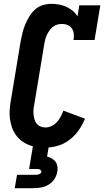

<svg xmlns="http://www.w3.org/2000/svg" viewBox="-20 -763 544 1003"><path d="M217 8Q194 8 171.5 5Q149 2 128.5 -6.5Q108 -15 91 -28.5Q74 -42 61.5 -60Q49 -78 42 -99Q35 -120 32 -142Q29 -164 30.5 -187.5Q32 -211 36 -234L88 -548Q92 -570 97.5 -592Q103 -614 112 -635.5Q121 -657 133.5 -677.5Q146 -698 164 -714Q182 -730 204.5 -736.5Q227 -743 250 -743Q270 -743 290 -739Q310 -735 327.5 -727Q345 -719 360 -706.5Q375 -694 385 -677L394 -735H504L474 -554H364Q367 -570 365.5 -585.5Q364 -601 356 -613.5Q348 -626 334 -632Q320 -638 304 -638Q292 -638 279 -634.5Q266 -631 256 -622.5Q246 -614 238 -603Q230 -592 224.5 -580Q219 -568 216 -555.5Q213 -543 211 -531L159 -217Q156 -203 155 -190Q154 -177 155.5 -163.5Q157 -150 160.5 -138Q164 -126 172 -116.5Q180 -107 192 -102Q204 -97 217 -97Q233 -97 249 -104.5Q265 -112 277 -125Q289 -138 297 -153.5Q305 -169 311 -185L424 -143Q411 -111 391 -82.5Q371 -54 343 -32.5Q315 -11 282 -1.5Q249 8 217 8ZM57 220 69 150H169Q177 150 186 146.5Q195 143 196 135Q197 131 194.5 128Q192 125 189 123Q186 121 182 120.5Q178 120 174 120H132L152 0H235L226 55Q239 58 251 65Q263 72 270.5 82.5Q278 93 280 107Q282 121 279 135Q276 154 264.5 172Q253 190 235 201Q217 212 197 216Q177 220 157 220Z"/></svg>

Font: Iosevka Slab Extrabold
Style: Italic
Weight: 800
Italic angle: -9°
Monospace: yes
Designer: Belleve Invis
Foundry: Belleve Invis
Version: Version 11.1.0; ttfautohint (v1.8.3)